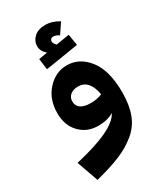

<svg xmlns="http://www.w3.org/2000/svg" viewBox="-234 -785 1001 1162"><g transform="rotate(-30 266.0 -204.5)"><path d="M160 -452 150 -529 210 -539Q178 -568 178 -601Q178 -638 206 -664Q234 -690 286 -690Q330 -690 379 -661L331 -590Q309 -605 291 -605Q280 -605 274 -598.5Q268 -592 268 -584Q268 -570 285 -552L378 -567L391 -489ZM275 -413Q363 -413 424 -334.5Q485 -256 485 -103Q485 -15 461 48Q437 111 384 154.5Q331 198 263 226Q195 254 90 281L37 131Q323 66 367 -27Q326 0 259 0Q182 0 131.5 -52Q81 -104 81 -190Q81 -287 138.5 -350Q196 -413 275 -413ZM195 -207Q195 -142 290 -142Q332 -142 368 -157Q349 -268 269 -268Q236 -268 215.5 -251Q195 -234 195 -207Z"/></g></svg>

Font: FiraGO ExtraBold
Style: Regular
Weight: 800
Designer: bBox Type
Foundry: bBox Type GmbH
Version: Version 1.001;PS 001.001;hotconv 1.0.88;makeotf.lib2.5.64775